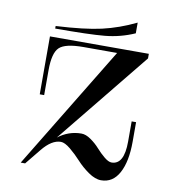

<svg xmlns="http://www.w3.org/2000/svg" viewBox="-98 -1005 1026 1113"><g transform="rotate(10 415.0 -448.5)"><path d="M261 -161 717 -723H535L95 0H121L195 -91Q250 -159 304 -159Q327 -159 361 -131Q395 -103 425.5 -69.5Q456 -36 496 -8Q536 20 571 20Q640 20 676.5 -47.5Q713 -115 713 -232V-347H687V-228Q687 -92 613 -92Q595 -92 569.5 -113Q544 -134 521.5 -159.5Q499 -185 469 -206Q439 -227 413 -227Q337 -227 274 -178ZM135 -409V-750H717V-723H337Q230 -723 195.5 -690Q161 -657 161 -556V-409ZM622 -917Q523 -869 424.5 -846.5Q326 -824 157 -815V-800Q356 -800 447 -808.5Q538 -817 622 -854Z"/></g></svg>

Font: Solide Mirage
Style: Etroit
Weight: 400
Designer: Jérémy Landes
Foundry: Velvetyne Type Foundry
Version: Version 1.1